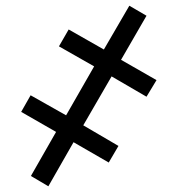

<svg xmlns="http://www.w3.org/2000/svg" viewBox="-20 -649 598 671"><path d="M88 -34 176 -188 54 -258 87 -316 211 -246 309 -417 186 -487 220 -546 343 -476 432 -629 492 -594 403 -440 527 -369 492 -311 370 -382 271 -211 394 -139 360 -81 237 -152 149 2Z"/></svg>

Font: Noto Serif NarrowExtraBold
Style: Italic
Weight: 800
Width: 4
Italic angle: -12°
Designer: Monotype Design Team
Foundry: Monotype Imaging Inc.
Version: Version 1.001